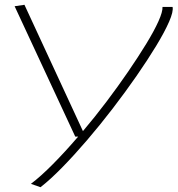

<svg xmlns="http://www.w3.org/2000/svg" viewBox="-20 -561 741 801"><path d="M658 -532H700Q704 -513 685.5 -470.5Q667 -428 631.5 -369.5Q596 -311 549.5 -244Q503 -177 450 -108Q397 -39 343 24Q289 87 239 138Q189 189 149 220L109 206Q150 175 201 123.5Q252 72 306 9H294L41 -535L82 -541L326 -14Q376 -73 424 -136.5Q472 -200 514.5 -262Q557 -324 590 -378Q623 -432 641 -472Q659 -512 658 -532Z"/></svg>

Font: Georama ExtraExtended ExtraLight
Style: Italic
Weight: 200
Width: 8
Italic angle: -9°
Designer: Jean-Baptiste Levee
Foundry: Production Type
Version: Version 1.000